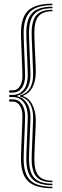

<svg xmlns="http://www.w3.org/2000/svg" viewBox="-20 -820 334 1042"><path d="M264.2 185.2Q188.5 185.2 155.7 152.1Q122.8 118.9 122.8 42.4Q122.8 29.9 123.6 5.4Q124.4 -19 125.7 -48.7Q126.9 -78.4 128.1 -107Q129.2 -135.7 130 -157.1Q130.8 -178.6 130.8 -186.1Q130.8 -234.3 109.4 -263.4Q88 -292.5 51.6 -293.1H30V-305.3H51.6Q87.6 -305.9 109.2 -333.9Q130.8 -362 130.8 -412.3Q130.8 -419.8 130 -441.2Q129.2 -462.7 128.1 -491.3Q126.9 -520 125.7 -549.7Q124.4 -579.4 123.6 -603.8Q122.8 -628.3 122.8 -640.8Q122.8 -717.3 155.7 -750.4Q188.5 -783.6 264.2 -783.6V-775.4Q196.2 -775.4 166.7 -744.2Q137.3 -713 137.3 -640.8Q137.3 -628.3 138.1 -604.2Q138.9 -580 140.2 -550.6Q141.4 -521.2 142.6 -492.9Q143.7 -464.6 144.5 -443.2Q145.3 -421.8 145.3 -414Q145.3 -383.7 136.9 -360.1Q128.4 -336.6 112.5 -321.5Q96.6 -306.5 74.4 -301.4V-297Q96.6 -292.1 112.5 -276.9Q128.4 -261.8 136.9 -238.4Q145.3 -214.9 145.3 -184.4Q145.3 -176.8 144.5 -155.3Q143.7 -133.8 142.6 -105.5Q141.4 -77.2 140.2 -47.8Q138.9 -18.4 138.1 5.8Q137.3 30 137.3 42.4Q137.3 114.4 166.7 145.7Q196.2 177 264.2 177ZM264.2 201.6Q173 201.6 133.4 164.6Q93.8 127.6 93.8 42.4Q93.8 29.9 94.6 4.9Q95.4 -20.1 96.7 -50.3Q97.9 -80.4 99.1 -109.5Q100.2 -138.6 101 -160.4Q101.8 -182.2 101.8 -189.4Q101.8 -224.5 88.1 -246.4Q74.3 -268.2 51.6 -268.6H30V-280.8H51.6Q81.8 -279.6 99.1 -254.2Q116.3 -228.9 116.3 -187.7Q116.3 -180.2 115.5 -158.7Q114.7 -137.2 113.6 -108.3Q112.4 -79.3 111.2 -49.4Q109.9 -19.5 109.1 5.2Q108.3 29.9 108.3 42.4Q108.3 123.3 144.5 158.4Q180.7 193.5 264.2 193.5ZM264.2 168.8Q204.1 168.8 177.9 139.5Q151.8 110.2 151.8 42.4Q151.8 30.2 152.6 6.1Q153.4 -17.9 154.7 -47Q155.9 -76.1 157.1 -104.3Q158.2 -132.6 159 -153.9Q159.8 -175.2 159.8 -182.9Q159.8 -228.3 142.4 -257.3Q125.1 -286.3 88.5 -296.6V-301.8Q125.1 -312.1 142.4 -341.1Q159.8 -370.1 159.8 -415.5Q159.8 -423.4 159 -444.6Q158.2 -465.8 157.1 -494Q155.9 -522.2 154.7 -551.4Q153.4 -580.5 152.6 -604.5Q151.8 -628.5 151.8 -640.8Q151.8 -708.6 177.9 -737.9Q204.1 -767.1 264.2 -767.1V-759Q211.7 -759 189 -731.6Q166.3 -704.3 166.3 -640.8Q166.3 -628.6 167.1 -606.2Q167.9 -583.8 169.2 -557.3Q170.4 -530.7 171.6 -505Q172.7 -479.2 173.5 -459.6Q174.3 -439.9 174.3 -432.1Q174.3 -381 156.7 -347.1Q139 -313.1 106 -301.4V-297Q138.5 -287.4 156.4 -250.2Q174.3 -213 174.3 -166.3Q174.3 -158.5 173.5 -138.8Q172.7 -119.2 171.6 -93.4Q170.4 -67.7 169.2 -41.1Q167.9 -14.5 167.1 7.8Q166.3 30.2 166.3 42.4Q166.3 105.8 189 133.2Q211.7 160.6 264.2 160.6ZM30 -317.6V-329.8H51.6Q74.3 -330.2 88.1 -352.1Q101.8 -374 101.8 -408.9Q101.8 -416.2 101 -438Q100.2 -459.8 99.1 -488.9Q97.9 -518 96.7 -548.1Q95.4 -578.2 94.6 -603.2Q93.8 -628.2 93.8 -640.8Q93.8 -726 133.4 -763Q173 -800 264.2 -800V-791.9Q180.7 -791.9 144.5 -756.8Q108.3 -721.7 108.3 -640.8Q108.3 -628.2 109.1 -603.6Q109.9 -578.9 111.2 -549Q112.4 -519.1 113.6 -490.1Q114.7 -461.2 115.5 -439.7Q116.3 -418.2 116.3 -410.7Q116.3 -369.5 99.1 -344.2Q81.8 -318.8 51.6 -317.6Z"/></svg>

Font: Big Shoulders Inline Thin
Style: Regular
Weight: 100
Designer: Patric King
Foundry: XO Type Co
Version: Version 2.002